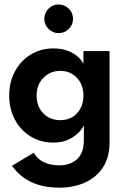

<svg xmlns="http://www.w3.org/2000/svg" viewBox="-20 -646 570 886"><path d="M253.5 220Q107 220 35.5 119L135.5 59Q170.5 117 253.5 117Q304 117 335.5 88.8Q367 60.5 367 0V-65H365Q361 -53.5 344.5 -35.8Q328 -18 298.5 -3Q269 12 226.5 12Q167.5 12 121.2 -16.5Q75 -45 48.8 -94Q22.5 -143 22.5 -205Q22.5 -267.5 49 -316.8Q75.5 -366 121.8 -394.2Q168 -422.5 226.5 -422.5Q268 -422.5 297 -410Q326 -397.5 342.8 -381Q359.5 -364.5 365 -351V-410.5H485.5V11.5Q485.5 80 455 126.5Q424.5 173 372 196.5Q319.5 220 253.5 220ZM258 -91.5Q306.5 -91.5 335.8 -123.8Q365 -156 365 -205Q365 -255.5 334.5 -287.2Q304 -319 258 -319Q212.5 -319 180.8 -287.5Q149 -256 149 -205Q149 -154 180 -122.8Q211 -91.5 258 -91.5ZM250.5 -493Q223.5 -493 204 -512.5Q184.5 -532 184.5 -559Q184.5 -586.5 204 -606Q223.5 -625.5 250.5 -625.5Q277.5 -625.5 297.2 -606.2Q317 -587 317 -559Q317 -531.5 297 -512.2Q277 -493 250.5 -493Z"/></svg>

Font: Lucymar Sans SemiBold
Style: Regular
Weight: 600
Foundry: The League of Moveable Type (original font) / Main changes by Cristiano Sobral with portions from Mirco Monsees
Version: Version 2.001;August 30, 2020;FontCreator 13.0.0.2681 64-bit